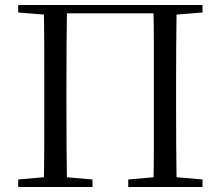

<svg xmlns="http://www.w3.org/2000/svg" viewBox="-20 -748 882 768"><path d="M154.9 0Q156.9 -83.6 157 -167.7Q157.1 -251.7 157.1 -336.8V-391.1Q157.1 -476.1 157 -560.4Q156.9 -644.8 154.9 -728H248.1Q246.7 -645.2 246.2 -560.7Q245.7 -476.1 245.7 -391.1V-337Q245.7 -251.2 246.2 -167.6Q246.7 -84.1 248.1 0ZM593.5 0Q595.5 -83.6 595.5 -167.3Q595.5 -250.9 595.5 -337V-391.1Q595.5 -476.1 595.5 -560.4Q595.5 -644.8 593.5 -728H686.6Q685.3 -645.2 684.8 -560.7Q684.3 -476.1 684.3 -391.1V-336.8Q684.3 -252.2 684.8 -168.1Q685.3 -84.1 686.6 0ZM52.8 0V-30.1L189.7 -42.1H210.4L349.9 -30.1V0ZM492.9 0V-30.1L630.6 -42.1H650.9L790.1 -30.1V0ZM52.8 -698V-728H201.8V-686.9H190.9ZM640.4 -686.9V-728H790.1V-698L650.7 -686.9ZM201.8 -694.8V-728H640.4V-694.8Z"/></svg>

Font: Noto Serif SC
Style: Regular
Weight: 200
Designer: Ryoko NISHIZUKA 西塚涼子 (kana & ideographs); Frank Grießhammer (Latin, Greek & Cyrillic); Wenlong ZHANG 张文龙 (bopomofo); San
Foundry: Adobe
Version: Version 2.001;hotconv 1.1.0;makeotfexe 2.6.0